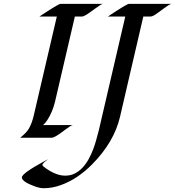

<svg xmlns="http://www.w3.org/2000/svg" viewBox="-20 -723 919 1008"><path d="M187 -636.2Q286.6 -702.6 297.4 -702.6H520Q511.7 -701.7 481 -679Q450.2 -656.2 434.6 -646.2Q418.9 -636.2 409.7 -636.2H373L269 -189.5Q255.4 -133.3 227.5 -91.3Q217.8 -76.2 206.1 -66.4H362.3Q351.6 -64.5 324.7 -43.9Q297.9 -23.4 287.1 -16.6Q262.2 0 252 0H86.4Q119.6 -27.3 130.4 -45.9Q147 -73.2 157.2 -116.7L278.3 -636.2ZM546.4 -636.2Q646 -702.6 656.7 -702.6H879.4Q865.7 -698.2 836.7 -676.3Q807.6 -654.3 793.5 -645.3Q779.3 -636.2 769 -636.2H732.4Q701.7 -503.4 671.1 -372.6Q640.6 -241.7 609.9 -108.9Q578.6 23.9 462.9 140.6Q386.2 217.8 298.8 249Q254.4 265.1 209 265.1Q187.5 265.1 158.7 253.9Q129.9 242.7 119.1 236.3Q94.7 221.7 94.7 208.5Q94.7 187 216.8 121.1Q229.5 114.3 234.9 111.8Q202.6 133.3 202.6 143.1Q202.6 148.4 223.1 162.4Q243.7 176.3 259.3 183.6Q292.5 199.2 321.8 199.2Q351.1 199.2 373.5 187.5Q396 175.8 414.1 156.2Q432.1 136.7 445.8 111.6Q459.5 86.4 469.7 59.6Q483.4 23.4 499.5 -42L637.7 -636.2Z"/></svg>

Font: Fondamento
Style: Italic
Weight: 400
Italic angle: -12°
Version: Version 1.000